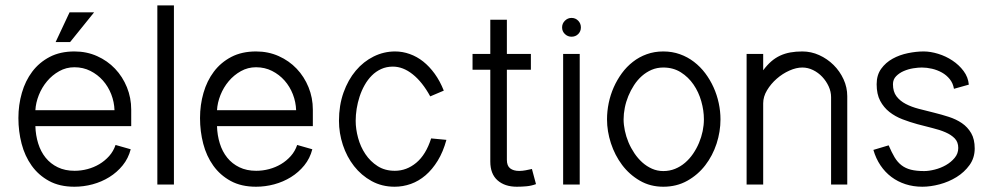

<svg xmlns="http://www.w3.org/2000/svg" viewBox="-20 -690 3714 718"><path d="M240.2 -644H332L242.2 -532.7H188ZM468.8 -131.8Q460 -97.7 438.7 -71.5Q417.5 -45.4 388.7 -27.6Q359.9 -9.8 326.2 -0.7Q292.5 8.3 258.3 8.3Q203.1 8.3 163.6 -13.2Q124 -34.7 98.4 -70.6Q72.8 -106.4 60.8 -152.6Q48.8 -198.7 48.8 -248.5Q48.8 -297.9 61.8 -342.8Q74.7 -387.7 100.6 -422.1Q126.5 -456.5 165.8 -477.1Q205.1 -497.6 258.3 -497.6Q304.2 -497.6 343 -480.2Q381.8 -462.9 410.2 -433.1Q438.5 -403.3 454.6 -363.8Q470.7 -324.2 470.7 -279.8V-218.3H112.3Q113.3 -184.1 122.8 -153.6Q132.3 -123 150.6 -100.3Q168.9 -77.6 196 -64.5Q223.1 -51.3 258.8 -51.3Q283.2 -51.3 307.1 -57.6Q331.1 -64 351.6 -76.2Q372.1 -88.4 388.2 -106.4Q404.3 -124.5 412.1 -147.9ZM408.2 -277.8Q407.2 -308.6 396 -337.4Q384.8 -366.2 365 -388.7Q345.2 -411.1 318.1 -424.8Q291 -438.5 258.3 -438.5Q227.5 -438.5 201.4 -423.8Q175.3 -409.2 156 -386.2Q136.7 -363.3 125.2 -334.5Q113.8 -305.7 112.3 -277.8Z M630.4 0H568.4V-669.9H630.4Z M1147.9 -131.8Q1139.2 -97.7 1117.9 -71.5Q1096.7 -45.4 1067.9 -27.6Q1039.1 -9.8 1005.4 -0.7Q971.7 8.3 937.5 8.3Q882.3 8.3 842.8 -13.2Q803.2 -34.7 777.6 -70.6Q752 -106.4 740 -152.6Q728 -198.7 728 -248.5Q728 -297.9 741 -342.8Q753.9 -387.7 779.8 -422.1Q805.7 -456.5 845 -477.1Q884.3 -497.6 937.5 -497.6Q983.4 -497.6 1022.2 -480.2Q1061 -462.9 1089.4 -433.1Q1117.7 -403.3 1133.8 -363.8Q1149.9 -324.2 1149.9 -279.8V-218.3H791.5Q792.5 -184.1 802 -153.6Q811.5 -123 829.8 -100.3Q848.1 -77.6 875.2 -64.5Q902.3 -51.3 938 -51.3Q962.4 -51.3 986.3 -57.6Q1010.3 -64 1030.8 -76.2Q1051.3 -88.4 1067.4 -106.4Q1083.5 -124.5 1091.3 -147.9ZM1087.4 -277.8Q1086.4 -308.6 1075.2 -337.4Q1064 -366.2 1044.2 -388.7Q1024.4 -411.1 997.3 -424.8Q970.2 -438.5 937.5 -438.5Q906.7 -438.5 880.6 -423.8Q854.5 -409.2 835.2 -386.2Q815.9 -363.3 804.4 -334.5Q793 -305.7 791.5 -277.8Z M1649.4 -167Q1637.2 -122.1 1616.9 -89.1Q1596.7 -56.2 1571.3 -34.4Q1545.9 -12.7 1516.4 -2.2Q1486.8 8.3 1455.6 8.3Q1408.2 8.3 1369.6 -12.9Q1331.1 -34.2 1304 -68.8Q1276.9 -103.5 1262.2 -147.9Q1247.6 -192.4 1247.6 -238.3Q1247.6 -295.9 1264.6 -343.8Q1281.7 -391.6 1310.5 -425.8Q1339.4 -460 1377.4 -478.8Q1415.5 -497.6 1457.5 -497.6Q1485.4 -497.6 1512.2 -488Q1539.1 -478.5 1562.5 -460Q1585.9 -441.4 1605.7 -414.1Q1625.5 -386.7 1639.6 -351.1L1588.9 -329.6Q1559.6 -383.3 1523.4 -412.1Q1487.3 -440.9 1449.2 -440.9Q1425.3 -440.9 1405.5 -431.9Q1385.7 -422.9 1370.4 -407.5Q1355 -392.1 1343.5 -371.6Q1332 -351.1 1324.7 -328.6Q1317.4 -306.2 1313.7 -283Q1310.1 -259.8 1310.1 -238.3Q1310.1 -207.5 1319.1 -174.3Q1328.1 -141.1 1346.4 -113.8Q1364.7 -86.4 1392.1 -68.8Q1419.4 -51.3 1456.5 -51.3Q1500.5 -51.3 1536.6 -81.3Q1572.8 -111.3 1592.3 -172.4Z M1984.4 -1.5Q1967.3 4.9 1949 6.6Q1930.7 8.3 1912.6 8.3Q1867.7 8.3 1840.6 -15.6Q1813.5 -39.6 1813.5 -85.9V-429.2H1747.1V-488.3H1813.5V-616.2H1875.5V-488.3H1965.3V-429.2H1875.5V-92.3Q1875.5 -69.8 1887.9 -60.3Q1900.4 -50.8 1921.4 -50.8Q1933.1 -50.8 1945.8 -53.2Q1958.5 -55.7 1969.2 -58.1Z M2152.3 -587.4Q2152.3 -572.8 2142.3 -562.7Q2132.3 -552.7 2117.2 -552.7Q2103 -552.7 2092.5 -562.7Q2082 -572.8 2082 -587.4Q2082 -602.1 2092.5 -612.5Q2103 -623 2117.2 -623Q2132.3 -623 2142.3 -612.5Q2152.3 -602.1 2152.3 -587.4ZM2147.9 0H2085.9V-488.3H2147.9Z M2674.3 -243.7Q2674.3 -197.8 2659.7 -152.8Q2645 -107.9 2617.4 -72Q2589.8 -36.1 2550 -13.9Q2510.3 8.3 2460.4 8.3Q2411.6 8.3 2372.6 -14.4Q2333.5 -37.1 2306.4 -73.2Q2279.3 -109.4 2264.6 -154.3Q2250 -199.2 2250 -243.7Q2250 -273.9 2256.3 -304.7Q2262.7 -335.4 2275.1 -363.5Q2287.6 -391.6 2305.4 -416Q2323.2 -440.4 2346.7 -458.7Q2370.1 -477.1 2398.7 -487.3Q2427.2 -497.6 2460.4 -497.6Q2493.7 -497.6 2522.5 -487.3Q2551.3 -477.1 2575.2 -458.7Q2599.1 -440.4 2617.4 -416Q2635.7 -391.6 2648.4 -363.5Q2661.1 -335.4 2667.7 -304.7Q2674.3 -273.9 2674.3 -243.7ZM2612.3 -243.7Q2612.3 -276.9 2602.5 -311.3Q2592.8 -345.7 2573.5 -373.8Q2554.2 -401.9 2525.9 -419.7Q2497.6 -437.5 2460.4 -437.5Q2437 -437.5 2417 -429Q2397 -420.4 2380.4 -405.8Q2363.8 -391.1 2351.1 -371.6Q2338.4 -352.1 2329.6 -330.6Q2320.8 -309.1 2316.4 -286.6Q2312 -264.2 2312 -243.7Q2312 -223.6 2316.7 -201.4Q2321.3 -179.2 2330.3 -157.7Q2339.4 -136.2 2352.5 -116.7Q2365.7 -97.2 2382.1 -82.5Q2398.4 -67.9 2418.2 -59.1Q2438 -50.3 2460.4 -50.3Q2483.9 -50.3 2504.4 -58.6Q2524.9 -66.9 2541.7 -81.3Q2558.6 -95.7 2571.8 -115Q2585 -134.3 2594 -155.8Q2603 -177.2 2607.7 -199.7Q2612.3 -222.2 2612.3 -243.7Z M2834 -488.3V-427.2Q2848.6 -446.8 2864 -460.2Q2879.4 -473.6 2897.2 -481.9Q2915 -490.2 2935.5 -493.9Q2956.1 -497.6 2980.5 -497.6Q3013.2 -497.6 3043.5 -483.9Q3073.7 -470.2 3097.2 -447Q3120.6 -423.8 3134.5 -393.6Q3148.4 -363.3 3148.4 -330.1V0H3087.9V-326.7Q3087.9 -347.2 3078.9 -366.9Q3069.8 -386.7 3054.9 -402.6Q3040 -418.5 3020.5 -428Q3001 -437.5 2980.5 -437.5Q2957.5 -437.5 2931.9 -426Q2906.2 -414.6 2884.5 -395.5Q2862.8 -376.5 2848.4 -352.5Q2834 -328.6 2834 -303.7V0H2772V-488.3Z M3547.4 -357.9Q3543.9 -378.9 3531.7 -394Q3519.5 -409.2 3502.4 -418.7Q3485.4 -428.2 3465.6 -432.9Q3445.8 -437.5 3427.2 -437.5Q3413.6 -437.5 3395 -434.6Q3376.5 -431.6 3359.6 -424.3Q3342.8 -417 3331.1 -405Q3319.3 -393.1 3319.3 -375Q3319.3 -347.2 3332.5 -329.8Q3345.7 -312.5 3367.2 -301.3Q3388.7 -290 3416 -283Q3443.4 -275.9 3472.2 -268.8Q3501 -261.7 3528.3 -252.9Q3555.7 -244.1 3577.1 -229.5Q3598.6 -214.8 3611.8 -192.1Q3625 -169.4 3625 -134.8Q3625 -99.6 3605.7 -72.8Q3586.4 -45.9 3557.1 -27.8Q3527.8 -9.8 3493.7 -0.7Q3459.5 8.3 3429.2 8.3Q3395.5 8.3 3366.2 -1.2Q3336.9 -10.7 3313.5 -28.3Q3290 -45.9 3272.7 -71.5Q3255.4 -97.2 3246.1 -129.4L3303.2 -146.5Q3314.5 -120.1 3325.4 -101.8Q3336.4 -83.5 3351.3 -72Q3366.2 -60.5 3386.5 -55.4Q3406.7 -50.3 3436 -50.3Q3453.6 -50.3 3475.8 -55.9Q3498 -61.5 3517.3 -72.5Q3536.6 -83.5 3550 -99.6Q3563.5 -115.7 3563.5 -136.7Q3563.5 -158.7 3550.3 -172.4Q3537.1 -186 3515.6 -195.3Q3494.1 -204.6 3466.8 -211.2Q3439.5 -217.8 3410.9 -225.6Q3382.3 -233.4 3355 -243.9Q3327.6 -254.4 3306.2 -271.2Q3284.7 -288.1 3271.5 -313Q3258.3 -337.9 3258.3 -375Q3258.3 -409.2 3275.1 -432.6Q3292 -456.1 3318.1 -470.5Q3344.2 -484.9 3375.2 -491.2Q3406.2 -497.6 3434.1 -497.6Q3459.5 -497.6 3488.3 -488.8Q3517.1 -480 3541.7 -463.6Q3566.4 -447.3 3583.5 -424.3Q3600.6 -401.4 3603 -373.5Z"/></svg>

Font: SengPathom
Style: Regular
Weight: 400
Designer: John M. Durdin
Foundry: Lao Script for Windows
Version: Version 1.300